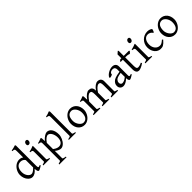

<svg xmlns="http://www.w3.org/2000/svg" viewBox="341 -2377 4231 4231"><g transform="rotate(-45 2456.0 -261.5)"><path d="M513.2 -41Q490.7 -25.9 473.4 -15.4Q456.1 -4.9 443.1 1.7Q430.2 8.3 420.9 11.5Q411.6 14.6 404.8 14.6Q388.7 14.6 378.4 -7.3Q368.2 -29.3 364.7 -82.5Q346.2 -60.1 327.9 -42Q309.6 -23.9 290.3 -11.5Q271 1 249.5 7.8Q228 14.6 203.1 14.6Q175.8 14.6 147 -1.2Q118.2 -17.1 94 -46.9Q69.8 -76.7 54.4 -119.6Q39.1 -162.6 39.1 -216.8Q39.1 -244.6 46.6 -274.4Q54.2 -304.2 68.4 -332Q82.5 -359.9 103 -384.8Q123.5 -409.7 148.9 -428.5Q174.3 -447.3 204.6 -458Q234.9 -468.8 269 -468.8Q292 -468.8 314.7 -463.1Q337.4 -457.5 363.8 -438V-622.1Q363.8 -648.9 362.3 -664.8Q360.8 -680.7 354 -689.2Q347.2 -697.8 333 -700.9Q318.8 -704.1 293 -706.1V-725.1Q333 -730.5 364.7 -739.5Q396.5 -748.5 421.9 -756.8L437 -742.2V-124Q437 -106.9 437.7 -94.7Q438.5 -82.5 439.9 -74.2Q441.4 -65.9 443.4 -60.5Q445.3 -55.2 448.2 -51.8Q452.6 -46.4 465.1 -48.6Q477.5 -50.8 506.8 -62ZM363.8 -127.4V-356.4Q347.7 -384.3 318.4 -399.7Q289.1 -415 253.9 -415Q222.7 -415 196.8 -403.6Q170.9 -392.1 152.1 -369.1Q133.3 -346.2 122.8 -312Q112.3 -277.8 112.3 -231.9Q112.3 -190.4 124.3 -156.5Q136.2 -122.6 154.8 -98.6Q173.3 -74.7 195.6 -61.8Q217.8 -48.8 237.8 -48.8Q254.4 -48.8 270.5 -55.7Q286.6 -62.5 302.2 -73.5Q317.9 -84.5 333.3 -98.6Q348.6 -112.8 363.8 -127.4Z M554.2 0V-21Q587.4 -27.8 605 -35.9Q622.6 -43.9 622.6 -50.8V-327.1Q622.6 -352.1 621.6 -367.4Q620.6 -382.8 614.3 -391.4Q607.9 -399.9 594 -403.8Q580.1 -407.7 554.2 -410.2V-429.7Q569.3 -432.6 586.2 -436.8Q603 -440.9 619.6 -446Q636.2 -451.2 651.4 -457Q666.5 -462.9 679.2 -468.8H695.8V-50.8Q695.8 -44.9 712.2 -36.4Q728.5 -27.8 764.2 -21V0ZM710.4 -615.7Q710.4 -602.1 706.1 -589.8Q701.7 -577.6 694.1 -568.6Q686.5 -559.6 676.3 -554.2Q666 -548.8 653.8 -548.8Q631.8 -548.8 622.3 -561Q612.8 -573.2 612.8 -595.7Q612.8 -609.4 617.2 -621.6Q621.6 -633.8 629.4 -642.8Q637.2 -651.9 647.2 -657Q657.2 -662.1 668.9 -662.1Q710.4 -662.1 710.4 -615.7Z M1215.8 -208Q1215.8 -250.5 1205.8 -287.1Q1195.8 -323.7 1179.2 -350.6Q1162.6 -377.4 1140.6 -392.6Q1118.7 -407.7 1095.2 -407.7Q1086.4 -407.7 1072.3 -402.3Q1058.1 -397 1040 -384.3Q1022 -371.6 1001.5 -350.3Q981 -329.1 959.5 -297.9V-104Q981.4 -87.4 1000.2 -76.7Q1019 -65.9 1035.4 -59.8Q1051.8 -53.7 1066.4 -51.3Q1081.1 -48.8 1094.2 -48.8Q1120.6 -48.8 1142.8 -59.1Q1165 -69.3 1181.2 -89.4Q1197.3 -109.4 1206.5 -139.2Q1215.8 -168.9 1215.8 -208ZM1281.7 -240.2Q1281.7 -211.9 1274.4 -182.1Q1267.1 -152.3 1254.4 -124Q1241.7 -95.7 1224.1 -70.3Q1206.5 -44.9 1185.8 -26.1Q1165 -7.3 1142.1 3.7Q1119.1 14.6 1095.2 14.6Q1066.4 14.6 1030.3 -1.5Q994.1 -17.6 959.5 -47.9V183.1Q959.5 190.9 977.8 198.7Q996.1 206.5 1042 213.4V234.4H817.9V213.4Q850.1 205.6 868.2 198.5Q886.2 191.4 886.2 183.1V-347.2Q886.2 -365.2 884.3 -377Q882.3 -388.7 875.2 -395.8Q868.2 -402.8 854.7 -406Q841.3 -409.2 817.9 -410.2V-429.7Q834.5 -433.1 849.6 -437.3Q864.7 -441.4 878.9 -446Q893.1 -450.7 907 -456.3Q920.9 -461.9 935.1 -468.8L952.1 -451.7L956.5 -355Q981 -384.3 1005.6 -405.8Q1030.3 -427.2 1052.7 -441.2Q1075.2 -455.1 1094.5 -461.9Q1113.8 -468.8 1127.9 -468.8Q1161.1 -468.8 1189.5 -453.1Q1217.8 -437.5 1238.3 -408Q1258.8 -378.4 1270.3 -335.9Q1281.7 -293.5 1281.7 -240.2Z M1350.1 0V-21Q1371.1 -24.4 1385.3 -28.1Q1399.4 -31.7 1407.7 -35.4Q1416 -39.1 1419.7 -43Q1423.3 -46.9 1423.3 -50.8V-632.8Q1423.3 -654.8 1420.4 -667Q1417.5 -679.2 1409.7 -685.3Q1401.9 -691.4 1388.7 -693.6Q1375.5 -695.8 1355 -698.2V-717.8Q1390.1 -724.6 1419.4 -732.9Q1448.7 -741.2 1479 -756.8L1496.6 -740.2V-50.8Q1496.6 -43.5 1513.2 -35.6Q1529.8 -27.8 1569.8 -21V0Z M1980 -222.2Q1980 -260.7 1967.3 -295.7Q1954.6 -330.6 1934.6 -357.2Q1914.6 -383.8 1889.2 -399.4Q1863.8 -415 1838.9 -415Q1801.8 -415 1776.4 -400.9Q1751 -386.7 1735.6 -362.1Q1720.2 -337.4 1713.4 -303.7Q1706.5 -270 1706.5 -231Q1706.5 -192.4 1720.2 -157.5Q1733.9 -122.6 1754.6 -96.2Q1775.4 -69.8 1800.3 -54.4Q1825.2 -39.1 1847.7 -39.1Q1882.3 -39.1 1907.2 -52Q1932.1 -64.9 1948.2 -88.9Q1964.4 -112.8 1972.2 -146.5Q1980 -180.2 1980 -222.2ZM2055.7 -236.8Q2055.7 -204.1 2047.4 -172.9Q2039.1 -141.6 2024.4 -113.8Q2009.8 -85.9 1989.3 -62.3Q1968.8 -38.6 1944.1 -21.5Q1919.4 -4.4 1891.6 5.1Q1863.8 14.6 1834 14.6Q1787.6 14.6 1750.2 -2.9Q1712.9 -20.5 1686.3 -51.3Q1659.7 -82 1645.3 -124.5Q1630.9 -167 1630.9 -216.8Q1630.9 -249 1638.9 -280.3Q1647 -311.5 1661.4 -339.6Q1675.8 -367.7 1696 -391.4Q1716.3 -415 1741 -432.1Q1765.6 -449.2 1794.2 -459Q1822.8 -468.8 1853 -468.8Q1898.9 -468.8 1936.3 -451.2Q1973.6 -433.6 2000.2 -402.6Q2026.9 -371.6 2041.3 -329.1Q2055.7 -286.6 2055.7 -236.8Z M2673.8 0V-21Q2709 -30.3 2725.3 -37.1Q2741.7 -43.9 2741.7 -50.8V-309.1Q2741.7 -338.9 2738.5 -358.6Q2735.4 -378.4 2728.8 -389.6Q2722.2 -400.9 2711.7 -405.5Q2701.2 -410.2 2686.5 -410.2Q2670.4 -410.2 2652.3 -401.1Q2634.3 -392.1 2615.2 -375.2Q2596.2 -358.4 2576.9 -334.2Q2557.6 -310.1 2539.1 -279.8V-50.8Q2539.1 -43.9 2554.2 -37.4Q2569.3 -30.8 2607.9 -21V0H2397.9V-21Q2433.1 -30.3 2449.5 -37.1Q2465.8 -43.9 2465.8 -50.8V-309.1Q2465.8 -338.9 2462.9 -358.6Q2460 -378.4 2453.4 -389.6Q2446.8 -400.9 2436.3 -405.5Q2425.8 -410.2 2410.6 -410.2Q2377.4 -410.2 2341.1 -376Q2304.7 -341.8 2263.2 -279.8V-50.8Q2263.2 -43.5 2281.5 -35.6Q2299.8 -27.8 2331.5 -21V0H2121.6V-21Q2153.8 -29.3 2171.9 -35.9Q2189.9 -42.5 2189.9 -50.8V-347.2Q2189.9 -366.7 2188.2 -377.9Q2186.5 -389.2 2179.4 -395.3Q2172.4 -401.4 2158.7 -404.3Q2145 -407.2 2121.6 -410.2V-429.7Q2140.1 -432.6 2155.8 -436.8Q2171.4 -440.9 2185.5 -445.8Q2199.7 -450.7 2212.6 -456.5Q2225.6 -462.4 2238.8 -468.8L2255.9 -451.7L2261.2 -339.8Q2283.2 -372.1 2305.7 -396.2Q2328.1 -420.4 2350.1 -436.5Q2372.1 -452.6 2392.6 -460.7Q2413.1 -468.8 2430.7 -468.8Q2454.1 -468.8 2473.9 -463.1Q2493.7 -457.5 2508.1 -444.1Q2522.5 -430.7 2530.8 -408.7Q2539.1 -386.7 2539.1 -354V-343.8Q2559.6 -374.5 2581.5 -397.7Q2603.5 -420.9 2625.2 -436.8Q2647 -452.6 2667.7 -460.7Q2688.5 -468.8 2706.5 -468.8Q2730 -468.8 2749.8 -462.4Q2769.5 -456.1 2783.9 -442.9Q2798.3 -429.7 2806.6 -409.4Q2814.9 -389.2 2814.9 -361.8V-50.8Q2814.9 -43.9 2830.1 -37.4Q2845.2 -30.8 2883.8 -21V0Z M3069.8 -48.8Q3099.1 -48.8 3132.1 -63.7Q3165 -78.6 3202.1 -110.8V-237.3Q3161.1 -230.5 3134.5 -224.1Q3107.9 -217.8 3090.8 -211.2Q3073.7 -204.6 3063.5 -197.3Q3053.2 -189.9 3045.4 -181.6Q3032.7 -168.5 3024.9 -151.6Q3017.1 -134.8 3017.1 -111.8Q3017.1 -92.3 3022.9 -80.1Q3028.8 -67.9 3037.1 -60.8Q3045.4 -53.7 3054.4 -51.3Q3063.5 -48.8 3069.8 -48.8ZM3350.1 -40Q3308.6 -11.2 3281.5 1.7Q3254.4 14.6 3240.7 14.6Q3224.6 14.6 3213.9 -7.8Q3203.1 -30.3 3202.1 -69.8Q3180.2 -47.9 3158.2 -31.7Q3136.2 -15.6 3115.2 -5.4Q3094.2 4.9 3075.4 9.8Q3056.6 14.6 3041 14.6Q3023.4 14.6 3004.9 8.8Q2986.3 2.9 2971.4 -9.8Q2956.5 -22.5 2946.8 -42.5Q2937 -62.5 2937 -90.8Q2937 -127.9 2950 -152.8Q2962.9 -177.7 2981 -195.8Q2992.7 -207.5 3007.6 -218Q3022.5 -228.5 3047.1 -238.3Q3071.8 -248 3108.9 -256.8Q3146 -265.6 3202.1 -273.9V-342.8Q3202.1 -359.4 3198.2 -373.8Q3194.3 -388.2 3185.1 -398.7Q3175.8 -409.2 3159.9 -414.8Q3144 -420.4 3120.1 -419.9Q3104.5 -419.4 3089.4 -414.6Q3074.2 -409.7 3063 -400.9Q3051.8 -392.1 3045.4 -380.1Q3039.1 -368.2 3040.5 -353.5Q3041 -349.1 3030.5 -343.5Q3020 -337.9 3005.6 -333.5Q2991.2 -329.1 2977.3 -326.7Q2963.4 -324.2 2957.5 -325.7L2950.7 -344.7Q2961.9 -369.1 2984.9 -391.6Q3007.8 -414.1 3037.4 -431.2Q3066.9 -448.2 3099.9 -458.5Q3132.8 -468.8 3163.6 -468.8Q3217.3 -468.8 3246.3 -440.7Q3275.4 -412.6 3275.4 -362.3V-86.9Q3275.4 -66.4 3280.8 -57.6Q3286.1 -48.8 3294.9 -48.8Q3301.8 -48.8 3312.5 -51.3Q3323.2 -53.7 3342.8 -62Z M3687 -57.1Q3663.1 -39.6 3639.6 -26.1Q3616.2 -12.7 3595 -3.7Q3573.7 5.4 3555.7 10Q3537.6 14.6 3524.9 14.6Q3507.8 14.6 3492.4 8.3Q3477.1 2 3465.3 -12.5Q3453.6 -26.9 3446.8 -50.3Q3439.9 -73.7 3439.9 -107.9V-407.7H3377L3366.7 -421.4L3404.8 -454.1H3439.9V-574.2L3498 -625L3513.2 -612.8V-454.1H3672.9L3687 -439.9Q3682.6 -433.1 3676 -425.3Q3669.4 -417.5 3662.6 -410.6Q3655.8 -403.8 3649.2 -398.2Q3642.6 -392.6 3637.7 -390.6Q3626 -396.5 3602.1 -402.1Q3578.1 -407.7 3538.6 -407.7H3513.2V-149.9Q3513.2 -120.6 3515.9 -101.1Q3518.6 -81.5 3524.9 -70.1Q3531.2 -58.6 3541.3 -53.7Q3551.3 -48.8 3565.9 -48.8Q3583 -48.8 3608.9 -55.7Q3634.8 -62.5 3672.9 -82Z M3735.4 0V-21Q3768.6 -27.8 3786.1 -35.9Q3803.7 -43.9 3803.7 -50.8V-327.1Q3803.7 -352.1 3802.7 -367.4Q3801.8 -382.8 3795.4 -391.4Q3789.1 -399.9 3775.1 -403.8Q3761.2 -407.7 3735.4 -410.2V-429.7Q3750.5 -432.6 3767.3 -436.8Q3784.2 -440.9 3800.8 -446Q3817.4 -451.2 3832.5 -457Q3847.7 -462.9 3860.4 -468.8H3877V-50.8Q3877 -44.9 3893.3 -36.4Q3909.7 -27.8 3945.3 -21V0ZM3891.6 -615.7Q3891.6 -602.1 3887.2 -589.8Q3882.8 -577.6 3875.2 -568.6Q3867.7 -559.6 3857.4 -554.2Q3847.2 -548.8 3835 -548.8Q3813 -548.8 3803.5 -561Q3793.9 -573.2 3793.9 -595.7Q3793.9 -609.4 3798.3 -621.6Q3802.7 -633.8 3810.5 -642.8Q3818.4 -651.9 3828.4 -657Q3838.4 -662.1 3850.1 -662.1Q3891.6 -662.1 3891.6 -615.7Z M4382.3 -92.8Q4350.6 -55.2 4326.4 -33.9Q4302.2 -12.7 4281.7 -1.7Q4261.2 9.3 4241.7 12Q4222.2 14.6 4199.2 14.6Q4163.6 14.6 4129.6 -1.2Q4095.7 -17.1 4069.3 -46.9Q4043 -76.7 4027.1 -119.6Q4011.2 -162.6 4011.2 -216.8Q4011.2 -269.5 4030.5 -315.4Q4049.8 -361.3 4083.3 -395.3Q4116.7 -429.2 4162.1 -449Q4207.5 -468.8 4260.3 -468.8Q4276.4 -468.8 4293.2 -466.1Q4310.1 -463.4 4325.4 -458.3Q4340.8 -453.1 4353.8 -446Q4366.7 -439 4375 -430.2Q4376 -424.3 4373.5 -413.6Q4371.1 -402.8 4366.7 -390.9Q4362.3 -378.9 4356.9 -367.9Q4351.6 -356.9 4347.2 -350.1L4329.1 -355Q4325.2 -363.8 4316.4 -374Q4307.6 -384.3 4293.7 -393.6Q4279.8 -402.8 4260.5 -408.9Q4241.2 -415 4216.3 -415Q4190.4 -415 4166.7 -403.6Q4143.1 -392.1 4124.8 -369.1Q4106.4 -346.2 4095.5 -312Q4084.5 -277.8 4084.5 -231.9Q4084.5 -190.4 4096.9 -156.5Q4109.4 -122.6 4130.1 -98.6Q4150.9 -74.7 4178 -61.8Q4205.1 -48.8 4234.4 -48.8Q4248 -48.8 4259.8 -50Q4271.5 -51.3 4285.4 -57.6Q4299.3 -64 4317.6 -76.7Q4335.9 -89.4 4363.3 -112.8Z M4797.4 -222.2Q4797.4 -260.7 4784.7 -295.7Q4772 -330.6 4752 -357.2Q4731.9 -383.8 4706.5 -399.4Q4681.2 -415 4656.2 -415Q4619.1 -415 4593.8 -400.9Q4568.4 -386.7 4553 -362.1Q4537.6 -337.4 4530.8 -303.7Q4523.9 -270 4523.9 -231Q4523.9 -192.4 4537.6 -157.5Q4551.3 -122.6 4572 -96.2Q4592.8 -69.8 4617.7 -54.4Q4642.6 -39.1 4665 -39.1Q4699.7 -39.1 4724.6 -52Q4749.5 -64.9 4765.6 -88.9Q4781.7 -112.8 4789.6 -146.5Q4797.4 -180.2 4797.4 -222.2ZM4873 -236.8Q4873 -204.1 4864.7 -172.9Q4856.4 -141.6 4841.8 -113.8Q4827.1 -85.9 4806.6 -62.3Q4786.1 -38.6 4761.5 -21.5Q4736.8 -4.4 4709 5.1Q4681.2 14.6 4651.4 14.6Q4605 14.6 4567.6 -2.9Q4530.3 -20.5 4503.7 -51.3Q4477.1 -82 4462.6 -124.5Q4448.2 -167 4448.2 -216.8Q4448.2 -249 4456.3 -280.3Q4464.4 -311.5 4478.8 -339.6Q4493.2 -367.7 4513.4 -391.4Q4533.7 -415 4558.3 -432.1Q4583 -449.2 4611.6 -459Q4640.1 -468.8 4670.4 -468.8Q4716.3 -468.8 4753.7 -451.2Q4791 -433.6 4817.6 -402.6Q4844.2 -371.6 4858.6 -329.1Q4873 -286.6 4873 -236.8Z"/></g></svg>

Font: Gentium Plus Viet
Style: Regular
Weight: 400
Designer: J. Victor Gaultney, Annie Olsen, Iska Routamaa, Becca Hirsbrunner
Foundry: SIL International
Version: Version 5.000